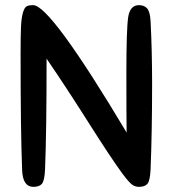

<svg xmlns="http://www.w3.org/2000/svg" viewBox="-20 -722 671 746"><path d="M456 -47Q413 -105 326 -242.5Q239 -380 161 -494Q161 -208 155 -63Q153 -20 143 -8Q133 4 110 4Q68 4 66 -62Q60 -208 60 -511Q60 -581 61.5 -616.5Q63 -652 69 -672.5Q75 -693 83.5 -697.5Q92 -702 109 -702Q176 -702 472 -207Q471 -269 471 -436Q471 -608 478 -655Q485 -702 520 -702Q540 -702 551.5 -689.5Q563 -677 565 -640Q571 -526 571 -397Q571 -208 565 -63Q563 -20 553 -8Q543 4 520 4Q504 4 491.5 -6Q479 -16 456 -47Z"/></svg>

Font: Sniglet
Style: Regular
Weight: 400
Designer: Haley Fiege
Foundry: Haley Fiege, Pablo Impallari, Brenda Gallo
Version: Version 2.000